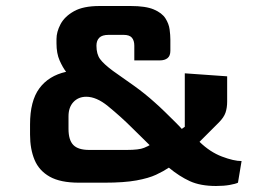

<svg xmlns="http://www.w3.org/2000/svg" viewBox="-20 -609 844 639"><path d="M699 10Q647 10 612 -6Q577 -22 542 -51Q524 -39 499.5 -27.5Q475 -16 434 -8.5Q393 -1 327 -1H243Q181 -1 145.5 -21Q110 -41 95 -77Q80 -113 80 -161V-195Q80 -273 111 -315Q142 -357 200 -370Q189 -384 178.5 -407.5Q168 -431 168 -465V-479Q168 -503 181.5 -528.5Q195 -554 226 -571.5Q257 -589 311 -589H415Q465 -589 492 -577.5Q519 -566 530.5 -548Q542 -530 544.5 -511Q547 -492 547 -477V-440Q547 -423 537.5 -415.5Q528 -408 512 -408H427V-457Q427 -474 419 -483.5Q411 -493 391 -493H342Q320 -493 310.5 -483.5Q301 -474 301 -457Q301 -429 313 -412.5Q325 -396 356 -373Q392 -348 427.5 -322.5Q463 -297 494 -269Q510 -255 529 -236.5Q548 -218 564 -202Q580 -186 585 -180L595 -187V-365L736 -355V-271Q736 -250 730.5 -234Q725 -218 708 -201Q692 -185 676 -169Q660 -153 644 -137Q679 -103 718.5 -88Q758 -73 784 -73L772 -1Q764 3 744.5 6.5Q725 10 699 10ZM277 -110H402Q443 -110 459.5 -117Q476 -124 478 -126Q453 -150 418 -185Q383 -220 339 -256Q301 -287 267 -287Q241 -287 224.5 -269.5Q208 -252 208 -222V-180Q208 -143 224 -126.5Q240 -110 277 -110Z"/></svg>

Font: Goldman
Style: Regular
Weight: 400
Designer: Jaikishan Patel
Version: Version 1.000; ttfautohint (v1.8.3)